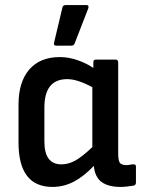

<svg xmlns="http://www.w3.org/2000/svg" viewBox="-20 -726 559 757"><path d="M187 11Q53 11 53 -164V-313Q53 -403 95.5 -452Q138 -501 216 -501Q252 -501 288 -488Q324 -475 348 -458V-480Q348 -491 358 -491H435Q446 -491 446 -480V-121Q446 -92 453 -83.5Q460 -75 479 -75Q485 -75 492 -76.5Q499 -78 506 -78Q516 -79 516 -69V-6Q516 4 506 6Q495 8 480.5 9.5Q466 11 455 11Q407 11 380.5 -8.5Q354 -28 350 -72Q310 -30 270.5 -9.5Q231 11 187 11ZM155 -168Q155 -78 222 -78Q250 -78 277 -93Q304 -108 344 -146V-382Q319 -396 293 -405Q267 -414 245 -414Q155 -414 155 -302ZM201 -546Q191 -546 193 -557L226 -696Q228 -706 239 -706H321Q332 -706 328 -693L274 -554Q271 -546 261 -546Z"/></svg>

Font: Sofia Sans Extra Cond
Style: Bold
Weight: 700
Width: 1
Designer: Botio Nikoltchev, Ani Petrova
Foundry: lettersoup
Version: Version 4.100; ttfautohint (v1.8.3)